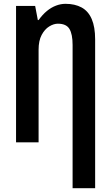

<svg xmlns="http://www.w3.org/2000/svg" viewBox="-20 -745 578 1005"><path d="M323 -725Q372 -725 407 -706Q442 -687 460 -645.5Q478 -604 478 -539V240H360V-510Q360 -566 343.5 -593.5Q327 -621 283 -621Q261 -621 237.5 -606.5Q214 -592 198 -562Q182 -532 182 -485V0H64V-714H164L178 -640H182Q203 -669 225.5 -687.5Q248 -706 273 -715.5Q298 -725 323 -725Z"/></svg>

Font: Noto Sans Display ExtraCondensed SemiBold
Style: Regular
Weight: 600
Width: 2
Designer: Monotype Design Team
Foundry: Monotype Imaging Inc.
Version: Version 2.003